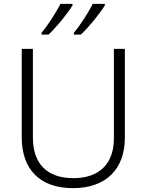

<svg xmlns="http://www.w3.org/2000/svg" viewBox="-20 -968 762 998"><path d="M525 -940V-948H462C440 -903 396 -836 364 -797V-788H400C443 -828 500 -899 525 -940ZM357 -940V-948H294C272 -903 228 -836 196 -797V-788H232C275 -828 332 -899 357 -940ZM629 -252V-714H572V-248C572 -118 497 -42 362 -42C225 -42 151 -116 151 -254V-714H93V-254C93 -88 187 10 359 10C531 10 629 -89 629 -252Z"/></svg>

Font: Noto Sans Malayalam Light
Style: Regular
Weight: 300
Designer: Jelle Bosma - Monotype Design Team
Foundry: Monotype Imaging Inc.
Version: Version 2.104